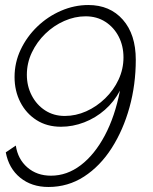

<svg xmlns="http://www.w3.org/2000/svg" viewBox="-20 -590 609 765"><path d="M173 155Q251 155 315 113.5Q379 72 425 0Q471 -72 496 -162.5Q521 -253 521 -352Q521 -453 469.5 -511.5Q418 -570 332 -570Q276 -570 223 -547Q170 -524 128.5 -484Q87 -444 62.5 -392.5Q38 -341 38 -283Q38 -228 61 -183Q84 -138 125.5 -111.5Q167 -85 223 -85Q270 -85 315.5 -102.5Q361 -120 398 -152.5Q435 -185 458 -229Q438 -126 397.5 -50Q357 26 302 68Q247 110 183 110Q127 110 89 77Q51 44 43 -10L3 17Q15 81 60.5 118Q106 155 173 155ZM238 -128Q194 -128 160 -150Q126 -172 106.5 -209.5Q87 -247 87 -292Q87 -339 107 -381Q127 -423 160.5 -455.5Q194 -488 236 -506.5Q278 -525 321 -525Q366 -525 400 -503Q434 -481 453 -444Q472 -407 472 -361Q472 -315 452.5 -273Q433 -231 399 -198Q365 -165 323.5 -146.5Q282 -128 238 -128Z"/></svg>

Font: Raleway Thin Light
Style: Italic
Weight: 300
Italic angle: -12°
Version: Version 4.026